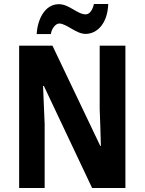

<svg xmlns="http://www.w3.org/2000/svg" viewBox="-20 -943 725 963"><path d="M164 -772H235C240 -804 261 -825 277 -825C314 -825 361 -773 409 -773C467 -773 519 -824 523 -923H451C445 -894 430 -871 410 -871C367 -871 328 -922 275 -922C205 -922 168 -846 164 -772ZM609 0V-714H480V-397C482 -340 484 -296 486 -211H483L243 -714H76V0H204V-321C201 -376 200 -428 196 -512H200L442 0Z"/></svg>

Font: Noto Sans Gujarati UI Condensed
Style: Bold
Weight: 700
Width: 3
Designer: Jelle Bosma - Monotype Design Team, Universal Thirst
Foundry: Monotype Imaging Inc.
Version: Version 2.106